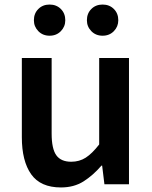

<svg xmlns="http://www.w3.org/2000/svg" viewBox="-20 -810 669 844"><path d="M248 14Q158 14 117 -44Q76 -102 76 -207V-555H207V-223Q207 -156 227.5 -127.5Q248 -99 293 -99Q329 -99 357 -117Q385 -135 416 -175V-555H547V0H439L429 -82H426Q389 -39 347 -12.5Q305 14 248 14ZM198 -653Q168 -653 148.5 -673Q129 -693 129 -721Q129 -751 148.5 -770.5Q168 -790 198 -790Q228 -790 247.5 -770.5Q267 -751 267 -721Q267 -693 247.5 -673Q228 -653 198 -653ZM431 -653Q401 -653 381.5 -673Q362 -693 362 -721Q362 -751 381.5 -770.5Q401 -790 431 -790Q461 -790 480.5 -770.5Q500 -751 500 -721Q500 -693 480.5 -673Q461 -653 431 -653Z"/></svg>

Font: Noto Sans SC SemiBold
Style: Regular
Weight: 600
Designer: Ryoko NISHIZUKA 西塚涼子 (kana, bopomofo & ideographs); Paul D. Hunt (Latin, Greek & Cyrillic); Sandoll Communications 산돌커뮤니
Foundry: Adobe
Version: Version 2.004-H2;hotconv 1.0.118;makeotfexe 2.5.65603